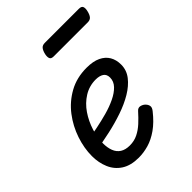

<svg xmlns="http://www.w3.org/2000/svg" viewBox="-222 -890 1027 1027"><g transform="rotate(-45 291.5 -376.0)"><path d="M221 19Q161 19 123 -5.5Q85 -30 67 -72Q49 -114 49 -164Q49 -224 70 -286.5Q91 -349 131 -401.5Q171 -454 229.5 -486.5Q288 -519 363 -519Q412 -519 443.5 -504Q475 -489 490.5 -462.5Q506 -436 506 -400Q506 -358 480 -324.5Q454 -291 410.5 -265Q367 -239 312.5 -220.5Q258 -202 201 -189.5Q144 -177 91 -169L100 -240Q133 -245 175 -253.5Q217 -262 259 -273.5Q301 -285 336.5 -302Q372 -319 393.5 -341.5Q415 -364 415 -393Q415 -418 398 -429Q381 -440 353 -440Q304 -440 264 -415Q224 -390 196.5 -349.5Q169 -309 154 -261.5Q139 -214 139 -170Q139 -138 148.5 -113Q158 -88 179 -74.5Q200 -61 233 -61Q266 -61 293.5 -74.5Q321 -88 345.5 -110.5Q370 -133 394 -160Q406 -174 422 -170Q438 -166 448 -155Q458 -144 459.5 -132Q461 -120 449 -105Q411 -57 372.5 -30Q334 -3 296 8Q258 19 221 19ZM282 -686Q262 -686 258 -698Q254 -710 258 -728Q263 -749 272 -760Q281 -771 299 -771H557Q577 -771 581 -759Q585 -747 580 -728Q575 -707 566 -696.5Q557 -686 539 -686Z"/></g></svg>

Font: Playwrite NZ
Style: Regular
Weight: 400
Designer: Veronika Burian, José Scaglione
Foundry: TypeTogether
Version: Version 1.002